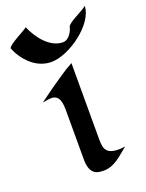

<svg xmlns="http://www.w3.org/2000/svg" viewBox="-183 -779 650 856"><g transform="rotate(-20 141.5 -351.0)"><path d="M284 -60C273 -58 263 -57 253 -57C183 -57 186 -96 186 -146V-491C148 -471 112 -444 76 -420C68 -415 6 -369 6 -369C6 -369 34 -375 48 -375C89 -375 91 -331 91 -300V-68C91 7 131 9 159 9C210 9 245 -29 284 -60ZM329 -711C319 -697 237 -664 234 -645C232 -633 215 -591 183 -591C120 -591 71 -658 49 -711C47 -705 -46 -661 -46 -645C-46 -643 -35 -622 -34 -619C-5 -568 43 -526 105 -526C190 -526 328 -625 329 -711Z"/></g></svg>

Font: Fondamento
Style: Regular
Weight: 400
Designer: Astigmatic (AOETI)
Foundry: Astigmatic (AOETI)
Version: Version 1.001